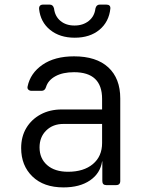

<svg xmlns="http://www.w3.org/2000/svg" viewBox="-20 -805 640 835"><path d="M256 10Q170 10 121 -37.5Q72 -85 72 -161Q72 -211 94.5 -248.5Q117 -286 157 -307.5Q197 -329 249 -329H424V-375Q424 -491 302 -491Q253 -491 221 -473.5Q189 -456 180 -426Q175 -410 161 -410H117Q109 -410 103.5 -415Q98 -420 100 -429Q112 -487 165 -523.5Q218 -560 302 -560Q399 -560 451 -512Q503 -464 503 -377V-18Q503 0 485 0H442Q425 0 425 -18V-103H424Q416 -51 371.5 -20.5Q327 10 256 10ZM276 -58Q344 -58 384 -91.5Q424 -125 424 -183V-266H256Q210 -266 181 -237.5Q152 -209 152 -164Q152 -116 185 -87Q218 -58 276 -58ZM305 -641Q240 -641 198 -675Q156 -709 150 -766Q149 -785 168 -785H196Q211 -785 215 -768Q219 -734 243 -714Q267 -694 304 -694Q341 -694 366 -714Q391 -734 395 -768Q399 -785 414 -785H442Q461 -785 460 -768Q454 -710 412.5 -675.5Q371 -641 305 -641Z"/></svg>

Font: Pitagon Sans Mono Light
Style: Regular
Weight: 300
Monospace: yes
Designer: Travis Tran
Foundry: Pitagon
Version: Version 1.001; ttfautohint (v1.8.4.7-5d5b);gftools[0.9.26]